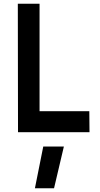

<svg xmlns="http://www.w3.org/2000/svg" viewBox="-20 -712 536 1034"><path d="M77 0 76 -692H193V-113H461L462 0ZM213 77H324L271 302H168Z"/></svg>

Font: Panefresco 800wt
Style: Regular
Weight: 800
Designer: Campivisivi
Foundry: Campivisivi & Chank Co
Version: Version 1.001